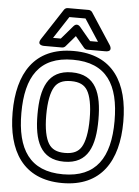

<svg xmlns="http://www.w3.org/2000/svg" viewBox="-64 -1004 793 1092"><g transform="rotate(5 333.0 -458.0)"><path d="M333 -665C525.4 -665 599 -545.5 599 -338C599 -129 521.4 -11 333 -11C142.1 -11 67 -132 67 -338C67 -544.9 141.5 -665 333 -665ZM333 -715C107.4 -715 17 -558 17 -338C17 -118.9 107.8 39 333 39C555.1 39 649 -115.3 649 -338C649 -558.4 559.5 -715 333 -715ZM333 -593C195.5 -593 159 -487.1 159 -338C159 -189.6 196.4 -83 333 -83C470.5 -83 507 -188.9 507 -338C507 -487 470.4 -593 333 -593ZM457 -338C457 -260 445.2 -206.1 426.7 -176.1C409.4 -148.1 381.3 -133 333 -133C285.5 -133 257.4 -148 239.7 -176.3C220.9 -206.2 209 -260.1 209 -338C209 -416 220.8 -469.9 239.3 -499.9C256.6 -527.9 284.7 -543 333 -543C381.3 -543 409.4 -527.9 426.7 -499.9C445.2 -469.9 457 -416 457 -338ZM420.7 -779 357.2 -855C352.4 -860.8 336.4 -875.5 319 -855.3L253.5 -779H209.2L291.5 -905H383.5L465.8 -779ZM389.8 -738C394.3 -732.6 401.6 -729 409 -729H512C560.3 -729 532.9 -767.7 532.9 -767.7L417.9 -943.7C413.6 -950.3 405.5 -955 397 -955H278C270.1 -955 261.7 -950.8 257.1 -943.7L142.1 -767.7C115.6 -727.2 163 -729 163 -729H265C271.8 -729 279.2 -732.2 284 -737.7L337.7 -800.3Z"/></g></svg>

Font: Fog Sans
Style: Outline
Weight: 700
Foundry: Intel Corporation
Version: Version 1.00